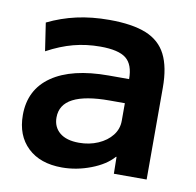

<svg xmlns="http://www.w3.org/2000/svg" viewBox="-66 -597 689 675"><g transform="rotate(10 278.5 -260.0)"><path d="M197 10Q119 10 74.5 -32.5Q30 -75 30 -148Q30 -239 101 -288Q172 -337 303 -337H376Q376 -389 349 -410.5Q322 -432 257 -432Q207 -432 161.5 -420Q116 -408 68 -382L53 -482Q102 -506 155.5 -518Q209 -530 272 -530Q354 -530 403.5 -510Q453 -490 475.5 -445.5Q498 -401 498 -328V0H381L380 -60H378Q351 -29 300 -9.5Q249 10 197 10ZM241 -86Q278 -86 309 -99.5Q340 -113 358 -136Q376 -159 376 -188V-251H321Q235 -251 191.5 -228.5Q148 -206 148 -160Q148 -126 172 -106Q196 -86 241 -86Z"/></g></svg>

Font: M PLUS 2 Thin SemiBold
Style: Regular
Weight: 600
Version: Version 1.001